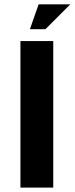

<svg xmlns="http://www.w3.org/2000/svg" viewBox="-20 -854 340 874"><path d="M73 0V-667H222.4V0ZM116.2 -721.2 155.8 -834.4H300L187 -721.2Z"/></svg>

Font: Maven Pro VF Beta
Style: Regular
Weight: 400
Designer: Joe Prince
Foundry: Joe Prince
Version: Version 2.002